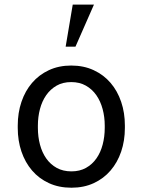

<svg xmlns="http://www.w3.org/2000/svg" viewBox="-20 -832 640 861"><path d="M59.6 -269Q59.6 -326.2 76.2 -375.2Q92.8 -424.3 123.8 -460.4Q154.8 -496.6 199.2 -517.3Q243.7 -538.1 299.3 -538.1Q355.5 -538.1 400.1 -517.3Q444.8 -496.6 475.8 -460.4Q506.8 -424.3 523.4 -375.2Q540 -326.2 540 -269V-258.3Q540 -201.2 523.4 -152.3Q506.8 -103.5 475.8 -67.4Q444.8 -31.2 400.4 -10.7Q356 9.8 300.3 9.8Q244.1 9.8 199.5 -10.7Q154.8 -31.2 123.8 -67.4Q92.8 -103.5 76.2 -152.3Q59.6 -201.2 59.6 -258.3ZM149.9 -258.3Q149.9 -219.2 159.2 -183.8Q168.5 -148.4 187.3 -121.6Q206.1 -94.7 234.4 -79.1Q262.7 -63.5 300.3 -63.5Q337.4 -63.5 365.5 -79.1Q393.6 -94.7 412.4 -121.6Q431.2 -148.4 440.4 -183.8Q449.7 -219.2 449.7 -258.3V-269Q449.7 -307.6 440.2 -343Q430.7 -378.4 411.9 -405.3Q393.1 -432.1 365 -448Q336.9 -463.9 299.3 -463.9Q261.7 -463.9 233.9 -448Q206.1 -432.1 187.3 -405.3Q168.5 -378.4 159.2 -343Q149.9 -307.6 149.9 -269ZM306.2 -811.5H401.4L318.4 -622.6H274.4Z"/></svg>

Font: Roboto Mono
Style: Regular
Weight: 400
Designer: Google
Version: Version 2.000985; 2015; ttfautohint (v1.3)